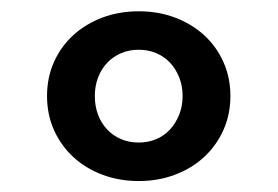

<svg xmlns="http://www.w3.org/2000/svg" viewBox="-20 -784 502 347"><path d="M230.9 -456.8Q195.5 -456.8 165.2 -468.2Q135 -479.5 112.7 -500Q90.5 -520.5 77.7 -548.6Q65 -576.8 65 -610.5Q65 -644.1 77.7 -672.3Q90.5 -700.5 112.7 -720.7Q135 -740.9 165.2 -752.3Q195.5 -763.6 230.9 -763.6Q265.9 -763.6 296.1 -752.3Q326.4 -740.9 348.6 -720.7Q370.9 -700.5 383.6 -672.3Q396.4 -644.1 396.4 -610.5Q396.4 -576.8 383.6 -548.6Q370.9 -520.5 348.6 -500Q326.4 -479.5 296.1 -468.2Q265.9 -456.8 230.9 -456.8ZM230.5 -526.4Q247.7 -526.4 262.3 -532.5Q276.8 -538.6 287.3 -550Q297.7 -561.4 303.9 -576.8Q310 -592.3 310 -610.5Q310 -628.6 303.9 -644.1Q297.7 -659.5 287.3 -670.7Q276.8 -681.8 262.3 -688Q247.7 -694.1 230.9 -694.1Q213.6 -694.1 199.1 -688Q184.5 -681.8 173.9 -670.7Q163.2 -659.5 157.3 -644.1Q151.4 -628.6 151.4 -610.5Q151.4 -591.8 157.3 -576.4Q163.2 -560.9 173.9 -549.8Q184.5 -538.6 199.1 -532.5Q213.6 -526.4 230.5 -526.4Z"/></svg>

Font: Spartan
Style: Bold
Weight: 700
Designer: Matt Bailey, Mirko Velimirovic
Foundry: Matt Bailey
Version: Version 1.005